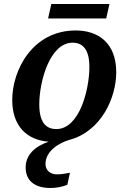

<svg xmlns="http://www.w3.org/2000/svg" viewBox="-20 -698 641 958"><path d="M220 -606H510L526 -678H236ZM232 240C262 240 292 234 316 224L329 164C304 169 282 172 264 172C230 172 207 151 207 120C207 53 280 13 326 0C487 -43 560 -213 560 -337C560 -485 469 -546 358 -546C142 -546 41 -348 41 -199C41 -68 115 1 223 9C154 32 108 75 108 138C108 204 154 240 232 240ZM261 -54C209 -54 176 -88 176 -177C176 -292 229 -485 342 -485C394 -485 426 -450 426 -364C426 -252 377 -54 261 -54Z"/></svg>

Font: Noto Serif SemiBold
Style: Italic
Weight: 600
Italic angle: -12°
Designer: Monotype Design Team
Foundry: Monotype Imaging Inc.
Version: Version 2.014